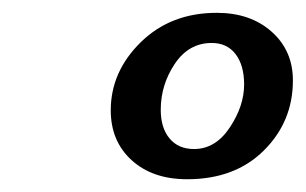

<svg xmlns="http://www.w3.org/2000/svg" viewBox="-20 -660 475 298"><path d="M270.5 -381.8Q216.8 -381.8 184.3 -411.4Q151.9 -440.9 151.9 -488.8Q151.9 -548.8 198.5 -594.5Q245.1 -640.1 316.4 -640.1Q368.7 -640.1 401.6 -610.8Q434.6 -581.5 434.6 -535.2Q434.6 -471.2 389.6 -426.5Q344.7 -381.8 270.5 -381.8ZM281.2 -428.7Q314.5 -428.7 336.7 -462.2Q358.9 -495.6 358.9 -528.8Q358.9 -558.6 345.7 -575.9Q332.5 -593.3 308.6 -593.3Q272.9 -593.3 251.2 -560.8Q229.5 -528.3 229.5 -489.7Q229.5 -461.4 243.2 -445.1Q256.8 -428.7 281.2 -428.7Z"/></svg>

Font: Elstob 14pt SemiBold
Style: Italic
Weight: 600
Italic angle: -20°
Designer: Peter S. Baker
Version: Version 1.015